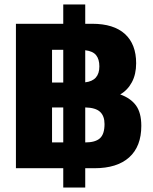

<svg xmlns="http://www.w3.org/2000/svg" viewBox="-20 -750 681 856"><path d="M262 0H51V-644H262V-730H360V-644H391Q487 -644 537 -598.5Q587 -553 587 -468Q587 -419 568 -383.5Q549 -348 516 -329Q563 -312 586.5 -279.5Q610 -247 610 -189Q610 -97 556 -48.5Q502 0 401 0H360V86H262ZM262 -382V-528H212V-382ZM423 -454Q423 -486 408.5 -504Q394 -522 360 -526V-383Q423 -390 423 -454ZM262 -115V-271H212V-115ZM446 -197Q446 -233 426 -251.5Q406 -270 360 -271V-115Q405 -115 425.5 -133.5Q446 -152 446 -197Z"/></svg>

Font: Kanit SemiBold
Style: Regular
Weight: 600
Designer: Katatrad Team
Foundry: CadsonDemak
Version: Version 1.030